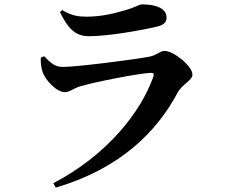

<svg xmlns="http://www.w3.org/2000/svg" viewBox="-20 -796 1040 875"><path d="M166 -533C165 -509 167 -491 174 -468C184 -437 234 -376 276 -376C298 -376 317 -395 347 -403C410 -422 613 -462 667 -464C679 -465 683 -460 679 -447C622 -285 469 -90 223 39L234 59C530 -28 696 -198 789 -373C811 -414 857 -429 857 -456C857 -495 771 -564 730 -564C708 -564 694 -543 657 -537C581 -523 328 -491 267 -491C229 -491 210 -510 181 -540ZM696 -675C728 -682 739 -696 739 -716C739 -756 695 -776 628 -776C614 -776 599 -763 549 -749C507 -737 448 -720 374 -720C340 -720 305 -724 264 -750L253 -741C289 -668 322 -631 385 -631C471 -631 616 -656 696 -675Z"/></svg>

Font: Noto Serif CJK KR
Style: Bold
Weight: 700
Designer: Ryoko NISHIZUKA 西塚涼子 (kana & ideographs); Frank Grießhammer (Latin, Greek & Cyrillic); Wenlong ZHANG 张文龙 (bopomofo); San
Foundry: Adobe
Version: Version 2.001;hotconv 1.1.0;makeotfexe 2.6.0